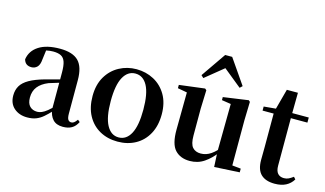

<svg xmlns="http://www.w3.org/2000/svg" viewBox="-95 -1135 2468 1456"><g transform="rotate(15 1139.0 -407.0)"><path d="M187 16Q124 16 83.5 -19.5Q43 -55 43 -118Q43 -161 62 -193.5Q81 -226 125.5 -251.5Q170 -277 245 -298Q285 -309 334.5 -322Q384 -335 424 -344V-319Q384 -309 344 -297.5Q304 -286 277 -277Q223 -255 196 -220.5Q169 -186 169 -136Q169 -90 191 -67.5Q213 -45 250 -45Q266 -45 284.5 -52.5Q303 -60 327.5 -79.5Q352 -99 385 -135L401 -82H366Q337 -51 311.5 -29Q286 -7 256.5 4.5Q227 16 187 16ZM466 15Q415 15 388 -14.5Q361 -44 355 -94V-97V-381Q355 -435 345 -464.5Q335 -494 312 -506Q289 -518 250 -518Q224 -518 197 -512Q170 -506 134 -491L196 -516L186 -439Q183 -396 164.5 -378Q146 -360 120 -360Q71 -360 59 -406Q69 -474 129.5 -513Q190 -552 295 -552Q395 -552 440.5 -506Q486 -460 486 -356V-95Q486 -60 495 -47Q504 -34 520 -34Q531 -34 541 -41Q551 -48 565 -67L582 -53Q564 -17 536 -1Q508 15 466 15Z M896 16Q817 16 755.5 -18.5Q694 -53 659.5 -117Q625 -181 625 -270Q625 -359 662 -422Q699 -485 761 -518.5Q823 -552 896 -552Q970 -552 1032 -519Q1094 -486 1131 -423Q1168 -360 1168 -270Q1168 -181 1133 -116.5Q1098 -52 1036.5 -18Q975 16 896 16ZM896 -17Q957 -17 990.5 -80Q1024 -143 1024 -268Q1024 -394 990.5 -456Q957 -518 896 -518Q836 -518 802 -456Q768 -394 768 -268Q768 -143 802 -80Q836 -17 896 -17Z M1463 16Q1389 16 1347 -29.5Q1305 -75 1306 -188L1309 -498L1339 -475L1235 -494V-520L1435 -545L1447 -535L1442 -389V-178Q1442 -111 1465 -85.5Q1488 -60 1529 -60Q1572 -60 1609.5 -86Q1647 -112 1677 -154L1710 -103H1663Q1625 -51 1575.5 -17.5Q1526 16 1463 16ZM1655 12 1649 -109V-112L1653 -482L1581 -493V-517L1778 -545L1789 -535L1785 -389V-35L1853 -28V1ZM1686 -618 1504 -766H1583L1401 -618L1382 -636L1516 -830H1571L1705 -636Z M2054 -496V-536H2251V-496ZM2130 16Q2059 16 2022 -19.5Q1985 -55 1985 -132Q1985 -160 1985.5 -182.5Q1986 -205 1986 -235V-496H1899V-528L2009 -538L1990 -525L2036 -696H2123L2121 -519V-509V-124Q2121 -82 2138.5 -62.5Q2156 -43 2187 -43Q2207 -43 2223 -50.5Q2239 -58 2259 -73L2274 -56Q2253 -21 2217.5 -2.5Q2182 16 2130 16Z"/></g></svg>

Font: Noto Serif TC ExtraLight
Style: Bold
Weight: 700
Version: Version 2.002-H1;hotconv 1.1.0;makeotfexe 2.6.0